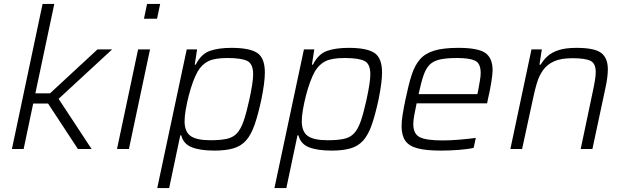

<svg xmlns="http://www.w3.org/2000/svg" viewBox="-20 -763 3199 983"><path d="M41 0 198 -743H258L161 -285H236L479 -510H554L280 -257L449 0H379L226 -233H150L101 0Z M717 -667 733 -743H800L784 -667ZM579 0 687 -510H748L640 0Z M785 200 936 -510H989L977 -432H982Q1010 -487 1054.5 -502.5Q1099 -518 1165 -518Q1258 -518 1297 -492Q1336 -466 1336 -392Q1336 -341 1318 -253Q1301 -174 1283 -123Q1265 -72 1239.5 -43.5Q1214 -15 1175 -3.5Q1136 8 1078 8Q1005 8 962 -9Q919 -26 908 -70H903L846 200ZM1058 -45Q1108 -45 1140.5 -52Q1173 -59 1193 -80.5Q1213 -102 1227.5 -144Q1242 -186 1257 -255Q1266 -297 1271 -329Q1276 -361 1276 -383Q1276 -436 1246 -451Q1216 -466 1144 -466Q1080 -466 1047 -450Q1014 -434 992 -397Q980 -376 968 -343.5Q956 -311 946.5 -274Q937 -237 931 -202Q925 -167 925 -143Q925 -89 955.5 -67Q986 -45 1058 -45Z M1385 200 1536 -510H1589L1577 -432H1582Q1610 -487 1654.5 -502.5Q1699 -518 1765 -518Q1858 -518 1897 -492Q1936 -466 1936 -392Q1936 -341 1918 -253Q1901 -174 1883 -123Q1865 -72 1839.5 -43.5Q1814 -15 1775 -3.5Q1736 8 1678 8Q1605 8 1562 -9Q1519 -26 1508 -70H1503L1446 200ZM1658 -45Q1708 -45 1740.5 -52Q1773 -59 1793 -80.5Q1813 -102 1827.5 -144Q1842 -186 1857 -255Q1866 -297 1871 -329Q1876 -361 1876 -383Q1876 -436 1846 -451Q1816 -466 1744 -466Q1680 -466 1647 -450Q1614 -434 1592 -397Q1580 -376 1568 -343.5Q1556 -311 1546.5 -274Q1537 -237 1531 -202Q1525 -167 1525 -143Q1525 -89 1555.5 -67Q1586 -45 1658 -45Z M2238 8Q2162 8 2118 -3.5Q2074 -15 2055 -42.5Q2036 -70 2036 -117Q2036 -143 2041.5 -177Q2047 -211 2056 -254Q2071 -327 2087 -377.5Q2103 -428 2130 -459Q2157 -490 2203.5 -504Q2250 -518 2327 -518Q2427 -518 2464.5 -492Q2502 -466 2502 -403Q2502 -385 2495.5 -343Q2489 -301 2478 -255L2474 -234H2113Q2106 -200 2101 -173.5Q2096 -147 2096 -127Q2096 -78 2128.5 -61Q2161 -44 2247 -44Q2285 -44 2332.5 -48Q2380 -52 2416 -57L2405 -6Q2375 1 2328 4.5Q2281 8 2238 8ZM2123 -281H2424L2428 -299Q2433 -328 2437 -350Q2441 -372 2441 -389Q2441 -439 2412 -452.5Q2383 -466 2321 -466Q2268 -466 2234.5 -459Q2201 -452 2181 -433Q2161 -414 2148.5 -377.5Q2136 -341 2123 -281Z M2593 0 2701 -510H2754L2742 -432H2748Q2762 -456 2783.5 -475.5Q2805 -495 2840.5 -506.5Q2876 -518 2931 -518Q3024 -518 3058 -492Q3092 -466 3092 -408Q3092 -369 3080 -314L3013 0H2953L3017 -304Q3023 -332 3026.5 -355Q3030 -378 3030 -394Q3030 -439 3002.5 -452Q2975 -465 2910 -465Q2851 -465 2815.5 -448.5Q2780 -432 2760 -403.5Q2740 -375 2729 -338.5Q2718 -302 2710 -263L2653 0Z"/></svg>

Font: Saira Light
Style: Italic
Weight: 300
Italic angle: -12°
Designer: Hector Gatti with collaboration of the Omnibus-Type team
Foundry: Omnibus-Type
Version: Version 1.100; ttfautohint (v1.8.3)